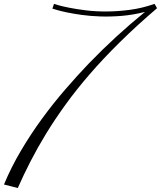

<svg xmlns="http://www.w3.org/2000/svg" viewBox="-118 -721 821 980"><path d="M683.6 -679.2Q579.6 -590.3 494.4 -506.3Q409.2 -422.4 340.1 -342.5Q271 -262.7 216.1 -186.5Q161.1 -110.4 116.9 -38.1Q72.8 34.2 37.4 103.3Q2 172.4 -27.3 238.8L-97.7 220.7Q-61 132.3 -10.7 47.4Q39.6 -37.6 97.2 -116.2Q154.8 -194.8 216.1 -265.6Q277.3 -336.4 335.4 -397Q472.2 -538.6 622.1 -660.2Q562 -645 504.4 -640.1Q446.8 -635.3 395.3 -637Q343.8 -638.7 299.8 -644.8Q255.9 -650.9 223.4 -657.7Q190.9 -664.6 171.4 -670.4Q151.9 -676.3 149.4 -677.2L157.7 -701.2Q158.2 -700.7 179.2 -694.6Q200.2 -688.5 236.1 -681.4Q272 -674.3 320.8 -668.2Q369.6 -662.1 426.5 -662.4Q483.4 -662.6 545.7 -670.9Q607.9 -679.2 670.9 -701.2Z"/></svg>

Font: Parisienne
Style: Regular
Weight: 400
Designer: Astigmatic (AOETI)
Foundry: Astigmatic (AOETI)
Version: Version 1.000